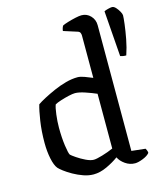

<svg xmlns="http://www.w3.org/2000/svg" viewBox="-118 -890 844 979"><g transform="rotate(-15 304.5 -400.0)"><path d="M255 0Q229 0 202 -9.5Q175 -19 150 -33Q125 -47 107.5 -60.5Q90 -74 84 -81Q70 -98 62 -136.5Q54 -175 54 -220Q54 -281 62 -334Q70 -387 79 -417Q93 -427 118.5 -440.5Q144 -454 175.5 -468Q207 -482 240 -491Q273 -500 303 -500Q317 -500 338 -492.5Q359 -485 380 -476V-700Q380 -707 377 -714Q374 -721 364 -724L292 -747Q293 -756 295.5 -763Q298 -770 301 -774Q311 -779 331 -785Q351 -791 371.5 -795.5Q392 -800 404 -800Q432 -800 451.5 -779.5Q471 -759 471 -730V-66L544 -58Q546 -55 549 -48Q552 -41 552 -34Q541 -20 515.5 -10Q490 0 474 0Q446 0 422.5 -16.5Q399 -33 389 -54Q362 -34 325.5 -17Q289 0 255 0ZM275 -72Q289 -72 321 -81.5Q353 -91 380 -103V-392Q355 -403 322.5 -414Q290 -425 269 -425Q257 -425 235 -420Q213 -415 191.5 -408Q170 -401 160 -395Q154 -380 149.5 -344.5Q145 -309 145 -276Q145 -223 151 -180.5Q157 -138 163 -129Q169 -123 189.5 -109Q210 -95 234 -83.5Q258 -72 275 -72ZM572 -543Q561 -543 553.5 -544.5Q546 -546 541 -548L523 -789Q530 -793 544 -796.5Q558 -800 565 -800Q575 -800 585 -789Q595 -778 602 -765Q609 -752 609 -745Q609 -733 605 -699.5Q601 -666 593 -623.5Q585 -581 572 -543Z"/></g></svg>

Font: Texturina
Style: Regular
Weight: 400
Designer: Guillermo Torres Carreño
Foundry: Omnibus-Type
Version: Version 1.002; ttfautohint (v1.8.3)